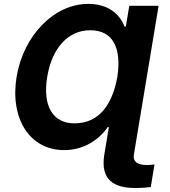

<svg xmlns="http://www.w3.org/2000/svg" viewBox="-20 -757 869 982"><path d="M664.8 33.4 791.2 -727.3H641.3L623.6 -621.1H616.8C592 -687.1 530.5 -737.2 431.8 -737.2C256.7 -737.2 100.1 -575.6 65 -364.7C29.8 -152 130.7 10.7 308.2 10.7C405.5 10.7 484.4 -39.1 531.2 -107.2H536.9L513.5 33.4C491.5 167.3 568.5 204.5 671.5 204.5C706 204.5 732.2 202.1 751.1 199.6L770.2 84.2C757.5 85.6 744.7 87 732.2 87C692.5 87 658 76 664.8 33.4ZM221.6 -364.3C245.7 -510.3 327.8 -602.3 441.1 -602.3C561.1 -602.3 601.6 -507.8 580.3 -364.3C554.3 -220.2 485.8 -126.1 361.2 -126.1C250.7 -126.1 196.7 -213.8 221.6 -364.3Z"/></svg>

Font: Magic Ui Pro
Style: Bold Italic
Weight: 700
Italic angle: -9.39999°
Designer: Stefan Endress, Andreas Faust
Version: Version 1.000;FEAKit 1.0